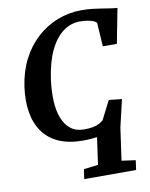

<svg xmlns="http://www.w3.org/2000/svg" viewBox="-104 -826 886 1137"><g transform="rotate(-10 339.0 -257.0)"><path d="M308.5 237 317 178.5 403.5 168 426.5 5Q409.5 7.5 388.8 9.2Q368 11 341.5 11Q257.5 11 197.8 -15.2Q138 -41.5 102.2 -91Q66.5 -140.5 54.8 -209.8Q43 -279 55 -364.5Q68 -453.5 104.5 -524.8Q141 -596 196.2 -646.5Q251.5 -697 320.2 -724Q389 -751 465 -751Q500.5 -751 529.8 -747.8Q559 -744.5 584.5 -740.2Q610 -736 633.2 -732.5Q656.5 -729 678.5 -727.5L638 -518.5H553.5L544.5 -661Q539 -668 526 -673.8Q513 -679.5 492.2 -683.2Q471.5 -687 443 -687Q390 -687 343.8 -653Q297.5 -619 264.5 -550.8Q231.5 -482.5 217 -380.5Q207.5 -311 210.2 -251.2Q213 -191.5 230.2 -147.2Q247.5 -103 279.2 -78Q311 -53 359 -53Q392 -53 414 -57.5Q436 -62 450.2 -69.8Q464.5 -77.5 475.5 -86.5L533 -199.5L611 -191L572.5 -27L545 168L628.5 179.5L620.5 237Z"/></g></svg>

Font: Merriweather 20pt
Style: Bold Italic
Weight: 700
Italic angle: -7.8°
Version: Version 2.101